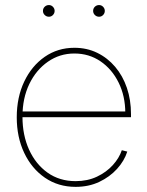

<svg xmlns="http://www.w3.org/2000/svg" viewBox="-20 -725 579 755"><path d="M277.3 9.8Q209 9.8 156.7 -26.1Q104.5 -62 75.2 -123.8Q45.9 -185.5 45.9 -263.7Q45.9 -342.3 75.2 -404.1Q104.5 -465.8 155.8 -501.5Q207 -537.1 272.5 -537.1Q321.8 -537.1 362.3 -517.3Q402.8 -497.6 432.9 -462.2Q462.9 -426.8 479 -379.4Q495.1 -332 495.1 -276.4V-264.2H57.6V-286.6H481.9L472.7 -280.3Q472.7 -347.2 446.5 -400.1Q420.4 -453.1 375.2 -483.9Q330.1 -514.6 272.5 -514.6Q214.8 -514.6 168.5 -482.4Q122.1 -450.2 95.2 -394.5Q68.4 -338.9 68.4 -267.1V-265.1Q68.4 -193.8 94.2 -136.7Q120.1 -79.6 167 -46.1Q213.9 -12.7 277.3 -12.7Q324.2 -12.7 361.3 -30.3Q398.4 -47.9 423.6 -75.7Q448.7 -103.5 459 -134.3L480.5 -128.9Q468.8 -92.3 440.2 -60.8Q411.6 -29.3 370.4 -9.8Q329.1 9.8 277.3 9.8ZM369.6 -659.2Q359.9 -659.2 353 -666Q346.2 -672.9 346.2 -682.1Q346.2 -691.9 353 -698.5Q359.9 -705.1 369.6 -705.1Q378.9 -705.1 385.5 -698.2Q392.1 -691.4 392.1 -682.1Q392.1 -672.9 385.5 -666Q378.9 -659.2 369.6 -659.2ZM172.4 -659.2Q162.6 -659.2 155.8 -666Q148.9 -672.9 148.9 -682.1Q148.9 -691.9 155.8 -698.5Q162.6 -705.1 172.4 -705.1Q181.6 -705.1 188.2 -698.2Q194.8 -691.4 194.8 -682.1Q194.8 -672.9 188.2 -666Q181.6 -659.2 172.4 -659.2Z"/></svg>

Font: Inter 24pt Thin
Style: Regular
Weight: 250
Designer: Rasmus Andersson
Foundry: rsms
Version: Version 4.001;git-66647c0bb